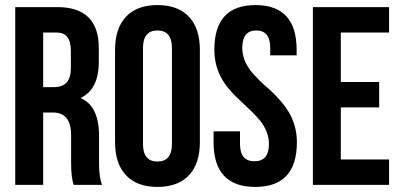

<svg xmlns="http://www.w3.org/2000/svg" viewBox="-20 -728 1580 756"><path d="M270 0Q260 -30 260 -86V-196Q260 -285 188 -285H150V0H40V-700H206Q369 -700 369 -539V-484Q369 -376 297 -342Q370 -311 370 -193V-85Q370 -28 382 0ZM150 -600V-385H193Q259 -385 259 -459V-528Q259 -600 203 -600Z M543 -161Q543 -92 600 -92Q657 -92 657 -161V-539Q657 -608 600 -608Q543 -608 543 -539ZM433 -532Q433 -616 476 -662Q519 -708 600 -708Q681 -708 724 -662Q767 -616 767 -532V-168Q767 -84 724 -38Q681 8 600 8Q519 8 476 -38Q433 -84 433 -168Z M986 -708Q1148 -708 1148 -532V-510H1044V-539Q1044 -608 989 -608Q934 -608 934 -539Q934 -492 968 -448Q981 -432 1002 -411L1021 -393L1042 -375Q1093 -327 1115 -290Q1149 -235 1149 -168Q1149 8 985 8Q821 8 821 -168V-211H925V-161Q925 -93 982 -93Q1039 -93 1039 -161Q1039 -208 1005 -252Q992 -268 971 -289L952 -307L932 -326Q880 -373 858 -410Q824 -465 824 -532Q824 -708 986 -708Z M1322 -405H1473V-305H1322V-100H1512V0H1212V-700H1512V-600H1322Z"/></svg>

Font: Adderley Bold
Style: Regular
Weight: 700
Designer: gorohovskiy
Version: Version 1.003 November 13, 2017